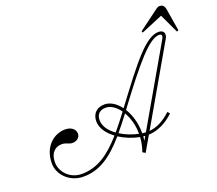

<svg xmlns="http://www.w3.org/2000/svg" viewBox="-191 -1516 2029 1795"><g transform="rotate(-20 824.0 -618.0)"><path d="M341 10C508 14 637 -80 772 -236C831 -198 901 -170 970 -157C967 -112 958 -64 941 -16L968 0L1055 -150C1145 -153 1238 -200 1309 -270L1289 -290C1212 -218 1143 -187 1073 -181L1510 -939C1538 -988 1514 -1022 1467 -1022C1338 -1022 1191 -829 917 -463C873 -523 816 -558 761 -558C674 -558 635 -501 635 -435C635 -366 682 -302 750 -252C619 -104 499 -19 341 -19C220 -19 141 -115 141 -205C141 -309 201 -344 254 -345C305 -346 317 -321 360 -321C399 -321 435 -347 435 -385C435 -436 389 -464 333 -464C229 -464 110 -380 110 -206C110 -96 208 7 341 10ZM668 -435C668 -495 704 -525 761 -525C809 -525 859 -492 898 -437C853 -378 811 -323 770 -275C710 -317 668 -372 668 -435ZM792 -260C831 -306 871 -358 913 -413C948 -354 971 -276 971 -189C912 -201 847 -225 792 -260ZM933 -440C1210 -812 1363 -994 1463 -994C1487 -994 1497 -979 1477 -945L1036 -180C1025 -181 1013 -182 1001 -183C1001 -286 974 -374 933 -440ZM996 -111C998 -125 999 -139 1000 -153L1019 -151ZM1322 -1082 1327 -1066 1542 -1156 1631 -966 1648 -973 1611 -1197C1607 -1221 1595 -1238 1581 -1242C1568 -1246 1550 -1251 1528 -1235Z"/></g></svg>

Font: Louise
Style: Regular
Weight: 400
Designer: Ange Degheest & Luna Delabre & Camille Depalle
Foundry: Velvetyne Type Foundry
Version: Version 1.000;FEAKit 1.0